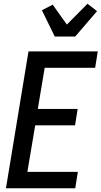

<svg xmlns="http://www.w3.org/2000/svg" viewBox="-20 -1011 545 1031"><path d="M12 0 133 -735H505L491 -647H220L183 -426H397L383 -338H169L127 -88H398L384 0ZM274 -815 205 -956 263 -986 339 -879 450 -991 501 -951 384 -815Z"/></svg>

Font: Iosevka Semibold
Style: Italic
Weight: 600
Italic angle: -9°
Monospace: yes
Designer: Belleve Invis
Foundry: Belleve Invis
Version: Version 32.5.0; ttfautohint (v1.8.4)